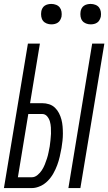

<svg xmlns="http://www.w3.org/2000/svg" viewBox="-21 -957 551 977"><path d="M327 0 448 -735H510L388 0ZM-1 0 121 -735H182L132 -432H193Q212 -432 229 -426.5Q246 -421 258.5 -409Q271 -397 279 -381.5Q287 -366 291.5 -349Q296 -332 297.5 -314Q299 -296 299 -277.5Q299 -259 297 -240.5Q295 -222 292 -204Q288 -182 283 -160Q278 -138 270 -116.5Q262 -95 250.5 -74.5Q239 -54 222.5 -37Q206 -20 184 -10Q162 0 141 0ZM70 -55H141Q156 -55 169.5 -66Q183 -77 192 -91Q201 -105 207 -120Q213 -135 218 -150.5Q223 -166 226 -181.5Q229 -197 232 -212Q234 -228 236 -244.5Q238 -261 238.5 -276.5Q239 -292 238 -308Q237 -324 233 -338.5Q229 -353 219 -365Q209 -377 193 -377H123ZM440 -833Q428 -833 416.5 -837.5Q405 -842 398 -851Q391 -860 389 -872.5Q387 -885 389 -898Q390 -906 394.5 -914.5Q399 -923 406.5 -928Q414 -933 423 -935Q432 -937 440 -937Q453 -937 464.5 -932.5Q476 -928 483 -919Q490 -910 492 -897.5Q494 -885 492 -872Q490 -864 485.5 -855.5Q481 -847 473.5 -842Q466 -837 457.5 -835Q449 -833 440 -833ZM240 -833Q228 -833 216.5 -837.5Q205 -842 198 -851Q191 -860 189 -872.5Q187 -885 189 -898Q190 -906 194.5 -914.5Q199 -923 206.5 -928Q214 -933 223 -935Q232 -937 240 -937Q253 -937 264.5 -932.5Q276 -928 283 -919Q290 -910 292 -897.5Q294 -885 292 -872Q290 -864 285.5 -855.5Q281 -847 273.5 -842Q266 -837 257.5 -835Q249 -833 240 -833Z"/></svg>

Font: Iosevka Curly Light Oblique
Style: Regular
Weight: 300
Italic angle: -9°
Monospace: yes
Designer: Belleve Invis
Foundry: Belleve Invis
Version: Version 11.1.0; ttfautohint (v1.8.3)